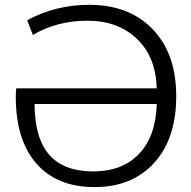

<svg xmlns="http://www.w3.org/2000/svg" viewBox="-20 -760 784 790"><path d="M44.9 -362.3Q44.9 -378.9 46.9 -396.5H625Q621.1 -526.4 543 -600.6Q464.8 -674.8 339.8 -674.8Q214.8 -674.8 115.2 -616.2L91.8 -676.8Q209 -740.2 346.7 -740.2Q511.7 -740.2 608.4 -639.6Q705.1 -539.1 705.1 -364.3Q705.1 -189.5 614.3 -89.8Q523.4 9.8 369.1 9.8Q214.8 9.8 129.9 -86.9Q44.9 -183.6 44.9 -362.3ZM122.1 -332Q123 -190.4 183.1 -122.6Q243.2 -54.7 363.3 -54.7Q483.4 -54.7 552.2 -127Q621.1 -199.2 625 -332Z"/></svg>

Font: GenEi M Gothic v2 Regular
Style: Regular
Weight: 400
Version: Version 2.0